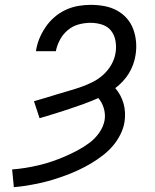

<svg xmlns="http://www.w3.org/2000/svg" viewBox="-20 -763 640 791"><path d="M37 8 30 -65Q58 -67 85.5 -71.5Q113 -76 140.5 -82.5Q168 -89 194.5 -98Q221 -107 247.5 -118.5Q274 -130 299.5 -143.5Q325 -157 348.5 -174.5Q372 -192 389 -216.5Q406 -241 411 -268Q413 -280 412 -293Q411 -306 407.5 -317.5Q404 -329 398.5 -339.5Q393 -350 385 -359Q356 -346 325.5 -335Q295 -324 265 -314Q235 -304 204.5 -294.5Q174 -285 143 -276L120 -346Q145 -353 169.5 -360.5Q194 -368 218.5 -375.5Q243 -383 267.5 -390Q292 -397 316 -405.5Q340 -414 363.5 -426Q387 -438 406.5 -456Q426 -474 439 -497Q452 -520 456 -545Q460 -569 456 -593.5Q452 -618 438 -636Q424 -654 401 -661.5Q378 -669 353 -669Q329 -669 304.5 -662.5Q280 -656 260 -639.5Q240 -623 227.5 -600Q215 -577 210 -552H128Q132 -579 142 -603.5Q152 -628 167.5 -651Q183 -674 204.5 -692.5Q226 -711 251 -722.5Q276 -734 302 -738.5Q328 -743 353 -743Q382 -743 409.5 -738Q437 -733 460.5 -720.5Q484 -708 501.5 -688.5Q519 -669 528.5 -644Q538 -619 540.5 -591Q543 -563 538 -534Q535 -515 528 -496Q521 -477 510.5 -460Q500 -443 485.5 -427.5Q471 -412 455 -400Q467 -386 475.5 -370Q484 -354 489 -336.5Q494 -319 495 -299.5Q496 -280 493 -261Q489 -235 476 -209Q463 -183 444.5 -161.5Q426 -140 402.5 -122Q379 -104 354.5 -89.5Q330 -75 304.5 -63Q279 -51 252 -41Q225 -31 199 -23Q173 -15 145.5 -9Q118 -3 91 1.5Q64 6 37 8Z"/></svg>

Font: Iosevka Curly Slab ExObl
Style: Regular
Weight: 400
Width: 7
Italic angle: -9°
Monospace: yes
Designer: Belleve Invis
Foundry: Belleve Invis
Version: Version 11.1.0; ttfautohint (v1.8.3)